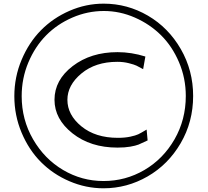

<svg xmlns="http://www.w3.org/2000/svg" viewBox="-20 -787 1131 1046"><path d="M58.1 -263.2Q58.1 -367.2 97.7 -461.2Q137.2 -555.2 203.1 -622.1Q269 -689 358.6 -728Q448.2 -767.1 544.9 -767.1Q673.8 -767.1 785.9 -701.7Q897.9 -636.2 965.1 -519.5Q1032.2 -402.8 1032.2 -264.2Q1032.2 -123 964.1 -6.6Q896 109.9 783.9 174.3Q671.9 238.8 543.9 238.8Q447.8 238.8 358.4 200.4Q269 162.1 203.1 95.9Q137.2 29.8 97.7 -64.2Q58.1 -158.2 58.1 -263.2ZM98.1 -263.2Q98.1 -135.3 160.2 -28.1Q222.2 79.1 324 139.2Q425.8 199.2 543.9 199.2Q664.1 199.2 766.6 139.2Q869.1 79.1 930.7 -27.8Q992.2 -134.8 992.2 -264.2Q992.2 -361.3 955.1 -448.2Q918 -535.2 856.9 -595.5Q795.9 -655.8 714.4 -691.4Q632.8 -727.1 545.9 -727.1Q457 -727.1 374.5 -691.4Q292 -655.8 231.4 -594.5Q170.9 -533.2 134.5 -446.8Q98.1 -360.4 98.1 -263.2ZM276.9 -243.2Q276.9 -351.1 376 -427Q475.1 -502.9 620.1 -502.9Q696.3 -502.9 772 -479L759.8 -410.2Q735.8 -423.3 723.9 -429.2Q711.9 -435.1 682.4 -442.6Q652.8 -450.2 619.1 -450.2Q500 -450.2 423.6 -386.7Q347.2 -323.2 347.2 -243.2Q347.2 -161.1 423.6 -98.6Q500 -36.1 622.1 -36.1Q661.1 -36.1 690.2 -42.5Q719.2 -48.8 733.2 -55.4Q747.1 -62 778.8 -81.1L784.2 -22Q751 -5.9 735.1 0.5Q719.2 6.8 689.7 12Q660.2 17.1 620.1 17.1Q473.1 17.1 375 -60.5Q276.9 -138.2 276.9 -243.2Z"/></svg>

Font: CMU Bright
Style: Roman
Weight: 500
Version: Version 0.7.0